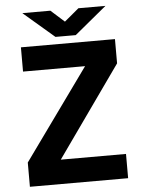

<svg xmlns="http://www.w3.org/2000/svg" viewBox="-58 -916 717 962"><g transform="rotate(-5 300.0 -435.0)"><path d="M53 -122 381 -578H69V-700H542V-578L219 -122H547V0H53ZM348 -737H246L91 -870H232L300 -809L373 -870H509Z"/></g></svg>

Font: PT Mono
Style: Bold
Weight: 700
Monospace: yes
Designer: A.Korolkova, I.Chaeva
Foundry: ParaType Ltd
Version: Version 1.000 OFL